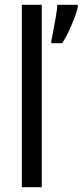

<svg xmlns="http://www.w3.org/2000/svg" viewBox="-20 -780 344 800"><path d="M154 0H71V-760H154ZM304 -750Q300 -730 289 -702Q278 -674 265 -646.5Q252 -619 239 -600H194V-611Q197 -625 202.5 -653.5Q208 -682 213 -712Q218 -742 219 -760H304Z"/></svg>

Font: Noto Sans Ethiopic Cond
Style: Regular
Weight: 400
Width: 3
Designer: Monotype Design Team
Foundry: Monotype Imaging Inc.
Version: Version 2.102; ttfautohint (v1.8.4.7-5d5b)